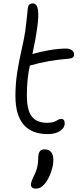

<svg xmlns="http://www.w3.org/2000/svg" viewBox="-20 -776 483 1130"><path d="M261.2 13.2Q70.8 13.2 70.8 -211.9Q70.8 -282.7 81.3 -349.9Q91.8 -417 107.7 -486.1Q123.5 -555.2 128.9 -594.2Q133.8 -632.8 138.7 -678.7Q143.6 -724.6 144 -729Q147.5 -755.9 172.9 -755.9Q197.8 -755.9 203.4 -717.8Q209 -679.7 198.2 -606.9Q192.4 -560.1 170.9 -458Q217.3 -471.7 272 -481Q326.7 -490.2 369.1 -490.2Q389.6 -490.2 402.8 -480.5Q416 -470.7 416 -456.1Q416 -442.9 408 -437.3Q399.9 -431.6 380.9 -430.2Q262.2 -420.9 155.8 -390.1Q138.2 -313.5 138.2 -215.8Q138.2 -127 167.2 -90.1Q196.3 -53.2 257.8 -53.2Q277.3 -53.2 291 -56.9Q304.7 -60.5 310.8 -64.7Q316.9 -68.8 324.5 -72.5Q332 -76.2 340.8 -76.2Q360.8 -76.2 360.8 -48.8Q360.8 -23.9 333.7 -5.4Q306.6 13.2 261.2 13.2ZM190.9 334Q162.1 334 162.1 310.1Q162.1 293 182.1 253.9Q205.1 210.4 205.1 153.8Q205.1 127.4 213.9 115.2Q222.7 103 242.2 103Q293.9 103 293.9 167Q293.9 197.8 280.3 237.3Q266.6 276.9 243.2 306.2Q220.7 334 190.9 334Z"/></svg>

Font: Shantell Sans Irregular
Style: Regular
Weight: 300
Designer: Stephen Nixon, Anya Danilova, Shantell Martin
Foundry: Arrow Type
Version: Version 1.006;[9816181b4]